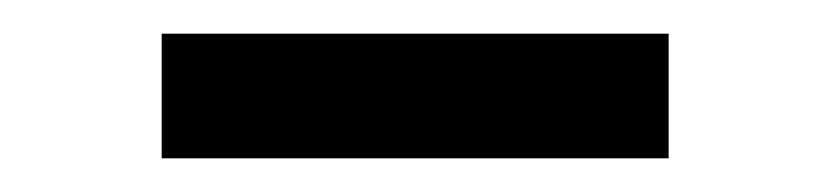

<svg xmlns="http://www.w3.org/2000/svg" viewBox="-20 -776 493 114"><path d="M76 -682V-756H377V-682Z"/></svg>

Font: Noto Serif JP Black
Style: Regular
Weight: 900
Designer: Ryoko NISHIZUKA 西塚涼子 (kana & ideographs); Frank Grießhammer (Latin, Greek & Cyrillic); Wenlong ZHANG 张文龙 (bopomofo); San
Foundry: Adobe
Version: Version 2.003-H1;hotconv 1.1.1;makeotfexe 2.6.0